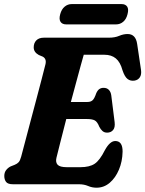

<svg xmlns="http://www.w3.org/2000/svg" viewBox="-20 -880 694 917"><path d="M356.5 0H42Q17.5 0 9 -11.2Q0.5 -22.5 0.5 -39.5Q0.5 -57 10 -68.5Q19.5 -80 31.5 -85.5L50.5 -93Q62.5 -98 69.2 -105.5Q76 -113 81 -131.5Q88 -158 99.8 -202.5Q111.5 -247 125.5 -299.8Q139.5 -352.5 153.5 -405.2Q167.5 -458 179 -502.2Q190.5 -546.5 197 -572.5Q203.5 -599 184 -609.5L165 -617.5Q141 -631 141 -653.5Q141 -674.5 153.5 -687.2Q166 -700 189.5 -700H499.5Q529 -700 549.2 -708.8Q569.5 -717.5 589.5 -717.5Q628 -717.5 635 -670.5L653.5 -546Q656.5 -524 648 -511Q639.5 -498 623 -495Q603.5 -492 589.5 -502.5Q575.5 -513 565 -544.5Q554.5 -583.5 533.2 -601Q512 -618.5 479 -618.5H380Q375 -601.5 365.5 -566.8Q356 -532 343.8 -486.8Q331.5 -441.5 318.5 -393H398Q413 -393 422 -401Q431 -409 440 -435.5Q446.5 -449.5 455 -455Q463.5 -460.5 474.5 -460.5Q491 -460.5 500.2 -450.5Q509.5 -440.5 511.5 -424L527.5 -296.5Q530.5 -271 520 -258.8Q509.5 -246.5 491.5 -246.5Q478 -246.5 469.2 -254.5Q460.5 -262.5 454.5 -274Q445 -298.5 432.5 -305Q420 -311.5 396.5 -311.5H296.5Q280 -247 266.8 -195.2Q253.5 -143.5 249.5 -126Q244.5 -105 255.2 -93.2Q266 -81.5 299 -81.5H364Q407.5 -81.5 432 -97.8Q456.5 -114 481 -163Q505 -206.5 530.5 -206.5Q566 -206.5 565.5 -155.5Q564.5 -108.5 548 -69.5Q531.5 -30.5 504 -7Q476.5 16.5 441 16.5Q419.5 16.5 400.5 8.2Q381.5 0 356.5 0ZM267.5 -812Q274 -836 288.8 -848.2Q303.5 -860.5 322.5 -860.5H560.5Q579.5 -860.5 587.5 -848.2Q595.5 -836 589 -812Q583 -788 568.2 -775.8Q553.5 -763.5 534 -763.5H296.5Q277 -763.5 269 -776Q261 -788.5 267.5 -812Z"/></svg>

Font: Fraunces 144pt SuperSoft
Style: Bold Italic
Weight: 700
Italic angle: -16°
Version: Version 1.000;[0bf87f6ff]